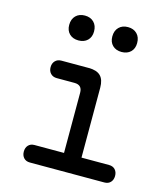

<svg xmlns="http://www.w3.org/2000/svg" viewBox="-115 -866 830 955"><g transform="rotate(15 300.0 -388.5)"><path d="M512 -90Q532 -90 543.5 -77.5Q555 -65 555 -45Q555 -25 543.5 -12.5Q532 0 512 0H128Q108 0 96.5 -12.5Q85 -25 85 -45Q85 -65 96.5 -77.5Q108 -90 128 -90H280V-400Q280 -420 270 -430Q260 -440 240 -440H149Q129 -440 117 -452.5Q105 -465 105 -485Q105 -505 117 -517.5Q129 -530 149 -530H290Q331 -530 350.5 -510.5Q370 -491 370 -450V-90ZM426 -649Q397 -649 379.5 -666Q362 -683 362 -712Q362 -742 379.5 -759.5Q397 -777 426 -777Q455 -777 472.5 -759.5Q490 -742 490 -712Q490 -683 472.5 -666Q455 -649 426 -649ZM204 -649Q175 -649 157.5 -666Q140 -683 140 -712Q140 -742 157.5 -759.5Q175 -777 204 -777Q233 -777 250.5 -759.5Q268 -742 268 -712Q268 -683 250.5 -666Q233 -649 204 -649Z"/></g></svg>

Font: Maple Mono NF CN
Style: Regular
Weight: 400
Monospace: yes
Designer: subframe7536
Version: Version 7.000